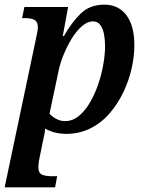

<svg xmlns="http://www.w3.org/2000/svg" viewBox="-40 -566 631 826"><path d="M114 -396Q118 -415 120.5 -428Q123 -441 123 -448Q123 -472 109 -480Q95 -488 69 -488H55L65 -536H253L230 -411H235Q267 -468 306.5 -507Q346 -546 410 -546Q469 -546 503.5 -501Q538 -456 538 -371Q538 -324 526.5 -272.5Q515 -221 491.5 -171Q468 -121 433 -80Q398 -39 351.5 -15Q305 9 247 10Q193 10 154 -13Q154 -5 151.5 9Q149 23 146 35L133 99Q130 111 127.5 126Q125 141 125 153Q125 178 140 185Q155 192 181 192H206L197 240H-20ZM240 -45Q272 -45 299 -67Q326 -89 347 -125Q368 -161 382.5 -203.5Q397 -246 404.5 -289Q412 -332 412 -367Q412 -394 407.5 -418.5Q403 -443 391.5 -458.5Q380 -474 360 -474Q336 -474 312 -453Q288 -432 268 -399Q248 -366 233 -329Q218 -292 212 -261L173 -77Q181 -67 199.5 -56Q218 -45 240 -45Z"/></svg>

Font: Noto Serif SemiCondensed SemiBold
Style: Italic
Weight: 600
Width: 4
Italic angle: -12°
Designer: Monotype Design Team
Foundry: Monotype Imaging Inc.
Version: Version 2.014; ttfautohint (v1.8.4.7-5d5b)